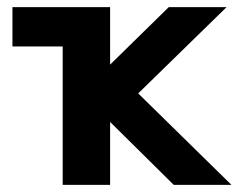

<svg xmlns="http://www.w3.org/2000/svg" viewBox="-20 -520 671 540"><path d="M156.3 0V-389.3H15V-500H289.7V-338.3L454.7 -500H617.3L368.7 -257.3L631 0H468.7L289.7 -177V0Z"/></svg>

Font: Nata Sans
Style: Regular
Weight: 400
Designer: Daniel Uzquiano Cruz
Version: Version 1.001